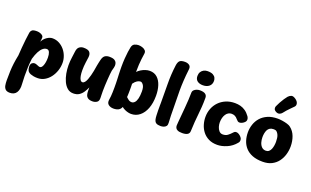

<svg xmlns="http://www.w3.org/2000/svg" viewBox="-114 -1483 3825 2364"><g transform="rotate(20 1798.5 -301.0)"><path d="M74 -504Q78 -525 94 -538.5Q110 -552 155 -552Q188 -552 216 -537.5Q244 -523 244 -500Q244 -489 243 -479Q242 -469 238 -445Q261 -488 297.5 -512Q334 -536 368 -536Q415 -536 455 -515Q495 -494 524.5 -459Q554 -424 570 -380.5Q586 -337 586 -293Q586 -240 569 -189.5Q552 -139 521.5 -99Q491 -59 449.5 -35.5Q408 -12 359 -12Q329 -12 305.5 -16.5Q282 -21 267 -27Q233 -41 224 -64.5Q215 -88 215 -112Q215 -144 230.5 -157.5Q246 -171 264 -171Q272 -171 281 -169Q290 -167 298 -163Q310 -158 320.5 -154Q331 -150 340 -150Q351 -150 360.5 -159.5Q370 -169 377.5 -187.5Q385 -206 389.5 -232Q394 -258 394 -292Q394 -333 382.5 -360.5Q371 -388 346 -388Q320 -388 295.5 -368Q271 -348 250.5 -309Q230 -270 213 -211Q206 -157 203.5 -97.5Q201 -38 202 19Q203 76 206 123Q209 158 203.5 186Q198 214 185 234Q172 254 150.5 264.5Q129 275 100 275Q61 275 42.5 257Q24 239 18.5 209Q13 179 13 143Q13 76 15 24Q17 -28 23.5 -79.5Q30 -131 43 -194Q46 -244 50.5 -299Q55 -354 61 -407Q67 -460 74 -504Z M681 -468Q686 -521 711 -539.5Q736 -558 767 -558Q828 -558 847.5 -533.5Q867 -509 862 -468Q859 -444 852 -394.5Q845 -345 845 -291Q845 -252 850.5 -220.5Q856 -189 867.5 -171Q879 -153 896 -153Q912 -153 925.5 -169.5Q939 -186 949.5 -213Q960 -240 968 -271Q976 -302 982 -332.5Q988 -363 991 -385Q992 -394 994.5 -406Q997 -418 999.5 -431Q1002 -444 1005 -457.5Q1008 -471 1011 -483Q1021 -528 1044 -545Q1067 -562 1104 -562Q1128 -562 1148.5 -557.5Q1169 -553 1182 -540Q1193 -531 1198.5 -516.5Q1204 -502 1204 -481Q1204 -471 1200 -455Q1196 -439 1188 -410Q1185 -393 1182 -361.5Q1179 -330 1176.5 -291.5Q1174 -253 1172 -213Q1170 -173 1170 -139Q1170 -108 1171 -83Q1172 -58 1172 -50Q1174 -6 1149 10Q1124 26 1093 26Q1053 26 1032.5 11.5Q1012 -3 1005.5 -26Q999 -49 999 -75Q999 -87 999 -98.5Q999 -110 999 -122Q984 -89 964 -57.5Q944 -26 913.5 -5.5Q883 15 836 15Q791 15 758.5 -12.5Q726 -40 705 -85.5Q684 -131 674 -185Q664 -239 664 -291Q664 -346 671.5 -395.5Q679 -445 681 -468Z M1307 -761Q1315 -796 1340.5 -807.5Q1366 -819 1391 -819Q1414 -819 1439.5 -811.5Q1465 -804 1481.5 -787Q1498 -770 1493 -741Q1487 -704 1483 -668.5Q1479 -633 1476.5 -592.5Q1474 -552 1474 -498Q1493 -518 1519 -534Q1545 -550 1574 -559.5Q1603 -569 1630 -569Q1690 -569 1729 -533.5Q1768 -498 1787 -438.5Q1806 -379 1806 -306Q1806 -210 1779 -139.5Q1752 -69 1703.5 -30Q1655 9 1592 9Q1576 9 1554.5 4.5Q1533 0 1510 -10.5Q1487 -21 1468 -37Q1456 -6 1430 7.5Q1404 21 1366 21Q1325 21 1299 0Q1273 -21 1280 -65Q1284 -88 1286 -112.5Q1288 -137 1289 -165Q1290 -193 1290 -225Q1290 -255 1289.5 -285.5Q1289 -316 1287.5 -346Q1286 -376 1285 -404Q1284 -432 1283.5 -456Q1283 -480 1283 -498Q1283 -555 1286.5 -605Q1290 -655 1295.5 -695Q1301 -735 1307 -761ZM1476 -170Q1496 -150 1512 -139.5Q1528 -129 1547 -129Q1571 -129 1588.5 -148Q1606 -167 1615 -204Q1624 -241 1624 -296Q1624 -353 1605 -379.5Q1586 -406 1568 -406Q1558 -406 1547 -402.5Q1536 -399 1524.5 -392Q1513 -385 1501.5 -373.5Q1490 -362 1478 -345Q1479 -322 1479 -301Q1479 -280 1479 -261Q1479 -242 1478.5 -225.5Q1478 -209 1477.5 -195Q1477 -181 1476 -170Z M1892 -247Q1892 -370 1890.5 -493Q1889 -616 1905 -738Q1911 -785 1930.5 -803Q1950 -821 1999 -821Q2034 -821 2057 -804Q2080 -787 2075 -749Q2065 -663 2061 -595Q2057 -527 2057 -470Q2057 -413 2058.5 -361.5Q2060 -310 2060 -257Q2060 -197 2061.5 -140.5Q2063 -84 2066 -45Q2068 -18 2056 -3Q2044 12 2024.5 18.5Q2005 25 1984 25Q1946 25 1926 12.5Q1906 0 1899 -33Q1895 -50 1893.5 -82Q1892 -114 1891.5 -148.5Q1891 -183 1891.5 -210.5Q1892 -238 1892 -247Z M2201 -489Q2201 -511 2215 -525.5Q2229 -540 2250 -547.5Q2271 -555 2291 -555Q2340 -555 2363 -538.5Q2386 -522 2386 -490Q2386 -423 2382 -370Q2378 -317 2373 -268Q2368 -219 2363.5 -165.5Q2359 -112 2357 -44Q2356 -13 2331.5 1Q2307 15 2264 15Q2224 15 2203.5 5Q2183 -5 2176.5 -20Q2170 -35 2170 -50Q2170 -59 2173 -94Q2176 -129 2180.5 -179.5Q2185 -230 2190 -287Q2195 -344 2198 -397Q2201 -450 2201 -489ZM2201 -711Q2201 -742 2214.5 -764Q2228 -786 2250.5 -797.5Q2273 -809 2300 -809Q2347 -809 2371.5 -795Q2396 -781 2405 -761Q2414 -741 2414 -722Q2414 -676 2383 -650.5Q2352 -625 2302 -625Q2256 -625 2228.5 -646.5Q2201 -668 2201 -711Z M2718 4Q2653 4 2605.5 -19.5Q2558 -43 2527 -82.5Q2496 -122 2481 -171Q2466 -220 2466 -271Q2466 -329 2486 -380.5Q2506 -432 2543.5 -471Q2581 -510 2634 -532.5Q2687 -555 2752 -555Q2790 -555 2824.5 -546Q2859 -537 2890.5 -515Q2922 -493 2950 -454Q2957 -444 2960 -434Q2963 -424 2963 -413Q2963 -395 2949 -380.5Q2935 -366 2916.5 -357Q2898 -348 2882 -348Q2869 -348 2859.5 -355Q2850 -362 2839 -375Q2821 -398 2801 -407.5Q2781 -417 2757 -417Q2734 -417 2715.5 -406Q2697 -395 2683.5 -375Q2670 -355 2662.5 -327.5Q2655 -300 2655 -267Q2655 -241 2663.5 -211.5Q2672 -182 2691 -161Q2710 -140 2739 -140Q2777 -140 2802.5 -159Q2828 -178 2853 -206Q2862 -216 2870 -220Q2878 -224 2890 -224Q2906 -224 2924.5 -212.5Q2943 -201 2956.5 -184Q2970 -167 2970 -149Q2970 -142 2968 -131.5Q2966 -121 2955 -109Q2908 -52 2842.5 -24Q2777 4 2718 4Z M3313 -555Q3337 -555 3371.5 -550Q3406 -545 3437.5 -535.5Q3469 -526 3484 -513Q3532 -476 3554.5 -416Q3577 -356 3577 -287Q3577 -232 3561.5 -179.5Q3546 -127 3514 -84.5Q3482 -42 3432.5 -17Q3383 8 3315 8Q3236 8 3180 -14Q3124 -36 3089 -75Q3054 -114 3038 -164.5Q3022 -215 3022 -271Q3022 -325 3039 -376Q3056 -427 3091.5 -467Q3127 -507 3182 -531Q3237 -555 3313 -555ZM3211 -276Q3211 -242 3220.5 -209Q3230 -176 3251.5 -154.5Q3273 -133 3307 -133Q3330 -133 3346 -146.5Q3362 -160 3371 -182Q3380 -204 3384 -229.5Q3388 -255 3388 -278Q3388 -334 3375 -364.5Q3362 -395 3340 -410Q3330 -413 3322.5 -414Q3315 -415 3306 -415Q3278 -415 3259 -403Q3240 -391 3230 -371Q3220 -351 3215.5 -326.5Q3211 -302 3211 -276Z M3341 -641Q3329 -626 3309 -619Q3289 -612 3263 -625Q3238 -639 3234 -656.5Q3230 -674 3236 -689Q3247 -715 3264 -746Q3281 -777 3299.5 -805Q3318 -833 3331 -848Q3349 -868 3371.5 -875.5Q3394 -883 3428 -860Q3460 -838 3466.5 -811Q3473 -784 3456 -766Q3445 -754 3410.5 -720Q3376 -686 3341 -641Z"/></g></svg>

Font: Playpen Sans ExtraBold
Style: Regular
Weight: 800
Designer: Laura Meseguer, Veronika Burian, José Scaglione
Foundry: TypeTogether
Version: Version 1.001